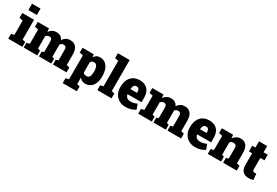

<svg xmlns="http://www.w3.org/2000/svg" viewBox="76 -2012 4998 3466"><g transform="rotate(30 2575.5 -279.5)"><path d="M255.9 -761.7V-628.4H79.6V-761.7ZM317.4 -100.1V0H22.5V-100.1L84.5 -115.7V-412.1L10.7 -427.7V-528.3H255.9V-115.7Z M627.4 -100.1V0H344.2V-100.1L406.7 -115.7V-412.1L332.5 -427.7V-528.3H567.4L572.8 -458Q598.6 -496.1 635.7 -517.1Q672.9 -538.1 721.7 -538.1Q771 -538.1 806.4 -516.8Q841.8 -495.6 859.9 -452.1Q883.8 -493.2 921.6 -515.6Q959.5 -538.1 1010.7 -538.1Q1087.4 -538.1 1131.3 -486.3Q1175.3 -434.6 1175.3 -327.1V-115.7L1237.8 -100.1V0H954.1V-100.1L1004.4 -115.7V-327.1Q1004.4 -373.5 990 -390.1Q975.6 -406.7 948.2 -406.7Q903.8 -406.7 876 -373.5V-115.7L919.9 -100.1V0H661.6V-100.1L705.6 -115.7V-327.1Q705.6 -373.5 691.4 -390.1Q677.2 -406.7 648.9 -406.7Q605 -406.7 577.1 -373V-115.7Z M1569.8 102.5V203.1H1274.4V102.5L1339.8 86.9V-412.1L1265.6 -427.7V-528.3H1500.5L1506.3 -468.8Q1527.8 -502 1558.1 -520Q1588.4 -538.1 1632.3 -538.1Q1695.3 -538.1 1739.7 -503.9Q1784.7 -469.7 1808.8 -407.5Q1833 -345.2 1833 -263.2V-252.9Q1833 -173.3 1809.1 -114.7Q1785.2 -55.7 1739.5 -22.7Q1693.8 10.3 1629.9 10.3Q1590.8 10.3 1561.3 -4.4Q1531.7 -19 1510.3 -47.4V86.9ZM1579.1 -120.1Q1625.5 -120.1 1643.6 -155Q1661.6 -189.9 1661.6 -252.9V-263.2Q1661.6 -305.7 1653.3 -338.9Q1645 -371.1 1626.7 -388.9Q1608.4 -406.7 1578.1 -406.7Q1530.8 -406.7 1510.3 -367.7V-152.3Q1520.5 -136.2 1538.6 -128.2Q1556.6 -120.1 1579.1 -120.1Z M2175.8 -100.1V0H1879.9V-100.1L1942.4 -115.7V-645.5L1868.2 -661.1V-761.7H2113.8V-115.7Z M2469.2 10.3Q2392.1 10.3 2334 -23.4Q2276.4 -56.6 2244.1 -114.7Q2211.9 -172.9 2211.9 -246.1V-264.2Q2211.9 -345.2 2240.2 -406.7Q2268.6 -468.8 2323.2 -503.7Q2377.9 -538.6 2457.5 -538.1Q2528.8 -538.1 2579.1 -510.7Q2680.2 -453.6 2680.2 -297.9V-209.5H2389.6L2389.2 -206.1Q2392.6 -181.6 2406.2 -162.1Q2418.9 -142.6 2441.9 -131.3Q2464.8 -120.1 2498.5 -120.1Q2563 -120.1 2631.3 -151.9L2670.4 -48.3Q2634.8 -22.9 2583.5 -6.3Q2532.2 10.3 2469.2 10.3ZM2387.7 -317.9 2389.6 -315.4H2523.9V-328.1Q2523.9 -355.5 2518.6 -375.5Q2506.8 -414.1 2461.4 -414.1Q2435.5 -414.1 2420.4 -401.9Q2405.3 -389.6 2397.9 -367.7Q2390.6 -345.7 2387.7 -317.9Z M3015.1 -100.1V0H2731.9V-100.1L2794.4 -115.7V-412.1L2720.2 -427.7V-528.3H2955.1L2960.4 -458Q2986.3 -496.1 3023.4 -517.1Q3060.5 -538.1 3109.4 -538.1Q3158.7 -538.1 3194.1 -516.8Q3229.5 -495.6 3247.6 -452.1Q3271.5 -493.2 3309.3 -515.6Q3347.2 -538.1 3398.4 -538.1Q3475.1 -538.1 3519 -486.3Q3563 -434.6 3563 -327.1V-115.7L3625.5 -100.1V0H3341.8V-100.1L3392.1 -115.7V-327.1Q3392.1 -373.5 3377.7 -390.1Q3363.3 -406.7 3335.9 -406.7Q3291.5 -406.7 3263.7 -373.5V-115.7L3307.6 -100.1V0H3049.3V-100.1L3093.3 -115.7V-327.1Q3093.3 -373.5 3079.1 -390.1Q3064.9 -406.7 3036.6 -406.7Q2992.7 -406.7 2964.8 -373V-115.7Z M3919.4 10.3Q3842.3 10.3 3784.2 -23.4Q3726.6 -56.6 3694.3 -114.7Q3662.1 -172.9 3662.1 -246.1V-264.2Q3662.1 -345.2 3690.4 -406.7Q3718.8 -468.8 3773.4 -503.7Q3828.1 -538.6 3907.7 -538.1Q3979 -538.1 4029.3 -510.7Q4130.4 -453.6 4130.4 -297.9V-209.5H3839.8L3839.4 -206.1Q3842.8 -181.6 3856.4 -162.1Q3869.1 -142.6 3892.1 -131.3Q3915 -120.1 3948.7 -120.1Q4013.2 -120.1 4081.5 -151.9L4120.6 -48.3Q4085 -22.9 4033.7 -6.3Q3982.4 10.3 3919.4 10.3ZM3837.9 -317.9 3839.8 -315.4H3974.1V-328.1Q3974.1 -355.5 3968.8 -375.5Q3957 -414.1 3911.6 -414.1Q3885.7 -414.1 3870.6 -401.9Q3855.5 -389.6 3848.1 -367.7Q3840.8 -345.7 3837.9 -317.9Z M4459 -100.1V0H4182.1V-100.1L4243.7 -115.7V-412.1L4170.4 -427.7V-528.3H4405.8L4411.6 -454.6Q4438 -494.1 4476.3 -516.1Q4514.6 -538.1 4563.5 -538.1Q4637.7 -538.1 4680.7 -487.8Q4723.6 -437.5 4723.6 -328.1V-115.7L4785.2 -100.1V0H4502V-100.1L4551.8 -115.7V-328.6Q4551.8 -371.1 4534.7 -388.9Q4517.6 -406.7 4485.8 -406.7Q4440.4 -406.7 4415 -372.6V-115.7Z M5039.1 11.2Q4956.1 11.2 4912.8 -33Q4869.6 -77.1 4869.6 -172.9V-410.2H4803.7V-528.3H4869.6V-658.7H5040V-528.3H5126.5V-410.2H5040V-173.3Q5040 -147.5 5051.8 -137.2Q5063.5 -127 5084 -127Q5092.8 -127 5101.6 -127.9Q5110.4 -128.9 5119.1 -130.4L5130.9 -2.4Q5108.4 3.9 5085.7 7.6Q5063 11.2 5039.1 11.2Z"/></g></svg>

Font: Battambang Black
Style: Regular
Weight: 900
Designer: Danh Hong
Version: Version 8.002; ttfautohint (v1.8.3)